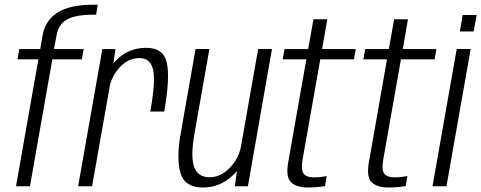

<svg xmlns="http://www.w3.org/2000/svg" viewBox="-20 -808 2088 833"><path d="M49.5 0 146.5 -550.5H56L63.5 -595H154.5L165 -655.5Q177 -721 230.8 -754.2Q284.5 -787.5 384.5 -787.5H404L397 -744H380.5Q307 -744 270.2 -723.2Q233.5 -702.5 225.5 -655L214 -595H343L335 -550.5H207L110 0Z M632 -324Q656 -457.5 643.8 -506.8Q631.5 -556 585.5 -556Q535 -556 499 -515.5Q466.5 -479 457 -438.5L379.5 0H319L424 -595H481L472 -533Q482 -545 494.5 -556Q544 -600.5 614 -600.5Q690 -600.5 704 -534.8Q718 -469 692.5 -324Z M999 0 1008 -66Q998.5 -55 987.5 -45Q933.5 5.5 860.5 5.5Q782 5.5 763.2 -57Q744.5 -119.5 764 -229.5L828.5 -595.5H888.5L824 -229.5Q806 -128.5 822.2 -83.8Q838.5 -39 889 -39Q938 -39 977.5 -80.5Q1013 -117.5 1024.5 -167L1100 -595.5H1160L1055.5 0Z M1315.5 5.5Q1267.5 5.5 1243.2 -16.5Q1219 -38.5 1230.5 -104.5L1309 -550.5H1206.5L1214.5 -595H1317L1340 -724.5H1400L1377.5 -595H1523.5L1515.5 -550.5H1369.5L1293.5 -120Q1284.5 -69.5 1297.5 -54Q1310.5 -38.5 1342 -38.5Q1368.5 -38.5 1397.5 -44L1390 -0.5Q1351 5.5 1315.5 5.5Z M1665.5 5.5Q1617.5 5.5 1593.2 -16.5Q1569 -38.5 1580.5 -104.5L1659 -550.5H1556.5L1564.5 -595H1667L1690 -724.5H1750L1727.5 -595H1873.5L1865.5 -550.5H1719.5L1643.5 -120Q1634.5 -69.5 1647.5 -54Q1660.5 -38.5 1692 -38.5Q1718.5 -38.5 1747.5 -44L1740 -0.5Q1701 5.5 1665.5 5.5Z M1856.5 0 1961.5 -595.5H2022L1917 0ZM1987.5 -743H2048L2035 -671.5H1975Z"/></svg>

Font: Anybody Light
Style: Italic
Weight: 300
Italic angle: -10°
Designer: Tyler Finck
Foundry: Etcetera Type Company
Version: Version 1.010; ttfautohint (v1.8.3) -l 8 -r 50 -G 200 -x 14 